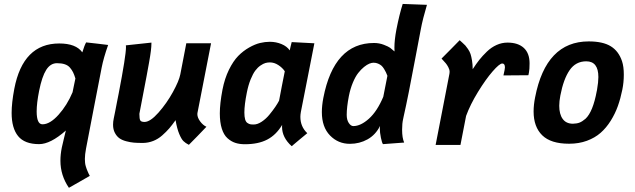

<svg xmlns="http://www.w3.org/2000/svg" viewBox="-20 -709 3145 951"><path d="M173.8 -259.3Q161.6 -198.2 161.6 -157.2Q161.6 -93.3 190.4 -93.3Q227.5 -93.3 270 -140.6Q312.5 -188 339.4 -252Q341.8 -263.7 346.4 -286.4Q351.1 -309.1 353.5 -320.3Q347.7 -339.4 342 -350.8Q336.4 -362.3 326.7 -373.8Q316.9 -385.3 301 -390.6Q285.2 -396 262.2 -396Q230 -396 209 -363Q188 -330.1 173.8 -259.3ZM481 -360.8Q468.3 -296.4 443.4 -167.2Q418.5 -38.1 406.2 26.4Q400.4 57.1 400.4 78.1Q400.4 88.4 401.4 97.4Q402.3 106.4 405 115Q407.7 123.5 409.2 127.9Q410.6 132.3 414.6 141.1Q418.5 149.9 419.4 151.9Q421.9 156.7 424.8 162.1Q407.7 171.9 373.3 191.7Q338.9 211.4 321.3 221.2Q279.3 159.7 279.3 87.4Q279.3 55.7 286.1 22Q288.6 12.2 295.9 -20Q303.2 -52.2 306.2 -62.5Q230 4.9 173.8 4.9Q102.1 4.9 69.8 -34.7Q37.6 -74.2 37.6 -149.9Q37.6 -199.2 50.8 -269Q93.8 -493.7 273.4 -493.7Q356.4 -493.7 387.7 -449.7Q398.4 -484.9 406.7 -499Q424.8 -497.1 461.2 -492.9Q497.6 -488.8 515.6 -486.3Q492.7 -421.4 483.4 -373.5Q482.9 -371.6 482.2 -367.2Q481.4 -362.8 481 -360.8Z M915.5 8.3Q898.9 0 888.7 -10Q878.4 -20 867.7 -45.7Q856.9 -71.3 849.6 -113.8Q833 -90.3 818.4 -73.2Q803.7 -56.2 783.4 -38.3Q763.2 -20.5 739.3 -11Q715.3 -1.5 689 -1H684.6Q661.6 -1 643.8 -2.4Q626 -3.9 605.5 -9.3Q585 -14.6 571.5 -24.2Q558.1 -33.7 549.1 -50.8Q540 -67.9 540 -91.3Q540 -106.9 543.5 -122.6Q547.4 -140.1 551 -159.7Q554.7 -179.2 559.6 -204.3Q564.5 -229.5 567.9 -246.1Q604 -433.6 604 -475.1Q604 -481.9 603.5 -484.4Q624.5 -486.8 666.7 -491.2Q709 -495.6 730 -498V-493.2Q730 -479 727.3 -456.8Q724.6 -434.6 718 -397.5Q711.4 -360.4 705.8 -330.6Q700.2 -300.8 688.7 -241.2Q677.2 -181.6 670.4 -145.5V-144Q670.4 -119.6 675 -112.3Q679.7 -105 695.8 -105Q724.1 -105 764.9 -151.1Q805.7 -197.3 836.2 -252.7Q866.7 -308.1 873 -340.3Q877.9 -365.7 887.9 -417.2Q897.9 -468.8 902.8 -494.6H1025.4Q1014.2 -437 991.7 -322Q969.2 -207 958 -149.4Q957.5 -147.5 957.5 -144Q957.5 -126.5 971.4 -107.7Q985.4 -88.9 1002.4 -81.1Q988.3 -65.9 959.2 -36.1Q930.2 -6.3 915.5 8.3Z M1202.6 -250.5Q1190.4 -189.5 1190.4 -151.9Q1190.4 -130.9 1194.1 -117.9Q1197.8 -105 1205.6 -99.9Q1213.4 -94.7 1219.5 -93.5Q1225.6 -92.3 1236.8 -92.3Q1255.4 -92.3 1276.6 -106.4Q1297.9 -120.6 1314.9 -141.6Q1332 -162.6 1343.8 -179.9Q1355.5 -197.3 1362.3 -210.4Q1366.7 -234.9 1376.2 -283.4Q1385.7 -332 1390.6 -356Q1378.9 -373.5 1358.6 -386.7Q1338.4 -399.9 1316.9 -399.9Q1305.7 -399.9 1294.9 -397Q1284.2 -394 1270.3 -384.5Q1256.3 -375 1244.6 -359.4Q1232.9 -343.8 1221.4 -315.7Q1210 -287.6 1202.6 -250.5ZM1470.2 -154.3Q1467.8 -140.6 1467.8 -130.4Q1467.8 -81.5 1502 -49.3Q1488.8 -38.6 1463.1 -17.1Q1437.5 4.4 1424.8 15.1Q1377 -27.8 1377 -80.6Q1377 -86.9 1377.4 -90.3Q1347.7 -40.5 1303.5 -17.6Q1259.3 5.4 1192.9 5.4Q1166 5.4 1145.3 -1.5Q1124.5 -8.3 1106.4 -24.7Q1088.4 -41 1078.6 -72Q1068.8 -103 1068.8 -147.5Q1068.8 -195.8 1082 -265.1Q1092.8 -320.3 1114 -363.5Q1135.3 -406.7 1159.9 -431.9Q1184.6 -457 1213.9 -473.6Q1243.2 -490.2 1268.1 -496.1Q1293 -502 1316.4 -502Q1347.2 -502 1374.3 -490.7Q1401.4 -479.5 1415 -459.5Q1416.5 -466.3 1419.7 -480Q1422.9 -493.7 1424.8 -500.5L1537.1 -494.6Q1525.9 -438 1503.7 -324.5Q1481.4 -210.9 1470.2 -154.3Z M1708 -233.4Q1697.3 -178.2 1697.3 -140.1Q1697.3 -115.2 1707.5 -99.9Q1717.8 -84.5 1730 -84.5Q1766.6 -84.5 1807.4 -121.1Q1848.1 -157.7 1878.4 -229.5L1898.9 -333.5Q1894.5 -344.2 1891.6 -350.8Q1888.7 -357.4 1882.3 -367.7Q1876 -377.9 1869.4 -383.8Q1862.8 -389.6 1852.5 -394Q1842.3 -398.4 1830.1 -398.4Q1821.3 -398.4 1809.6 -393.8Q1797.9 -389.2 1783 -377.2Q1768.1 -365.2 1754.2 -347.4Q1740.2 -329.6 1727.8 -299.8Q1715.3 -270 1708 -233.4ZM1581.5 -224.1Q1634.3 -496.1 1832.5 -496.1Q1857.9 -496.1 1880.9 -487.3Q1903.8 -478.5 1912.4 -472.2Q1920.9 -465.8 1934.1 -454.1Q1933.6 -460.9 1933.6 -473.6Q1933.6 -510.7 1943.4 -562.5Q1958 -637.2 1974.6 -689.5L2094.7 -685.1Q2073.7 -614.3 2064.5 -564.9Q2059.6 -540 2039.1 -431.2Q2018.6 -322.3 2004.9 -253.4Q1991.2 -184.6 1979 -130.4Q1978.5 -128.4 1977.8 -124.5Q1977.1 -120.6 1976.6 -118.7Q1971.7 -97.7 1971.7 -66.4Q1971.7 -25.9 1981.9 -2.9Q1964.4 -1.5 1929.4 1Q1894.5 3.4 1877 4.9Q1872.1 -0.5 1866.7 -26.6Q1861.3 -52.7 1861.3 -72.3Q1861.3 -78.1 1862.3 -85Q1840.3 -41 1800.5 -18.8Q1760.7 3.4 1712.9 3.4Q1654.8 3.4 1614.5 -38.1Q1574.2 -79.6 1574.2 -153.8Q1574.2 -186 1581.5 -224.1Z M2321.3 -366.2Q2338.4 -392.6 2354 -412.4Q2369.6 -432.1 2391.6 -453.4Q2413.6 -474.6 2439.7 -486.3Q2465.8 -498 2493.7 -498Q2545.9 -498 2574.5 -471.7Q2603 -445.3 2603 -395.5Q2603 -365.2 2600.1 -351.1L2597.2 -336.4Q2576.7 -335.9 2535.4 -335.9Q2494.1 -335.9 2473.6 -335.4Q2481 -367.2 2481 -375Q2481 -394.5 2467.8 -394.5Q2454.1 -394.5 2419.9 -355.2Q2385.7 -315.9 2347.4 -253.4Q2309.1 -190.9 2288.6 -134.8L2260.7 8.8H2137.7Q2148.9 -49.8 2171.9 -167.2Q2194.8 -284.7 2206.1 -343.8Q2207 -349.6 2207 -353Q2207 -364.3 2200.4 -376.5Q2193.8 -388.7 2188 -395.5Q2182.1 -402.3 2167 -418.9Q2182.1 -434.1 2212.2 -464.4Q2242.2 -494.6 2256.8 -509.8Q2258.8 -507.8 2269.8 -498Q2280.8 -488.3 2284.9 -483.6Q2289.1 -479 2297.9 -466.3Q2306.6 -453.6 2310.5 -441.7Q2314.5 -429.7 2317.9 -409.7Q2321.3 -389.6 2321.3 -366.2Z M2879.9 -120.6Q2917 -154.8 2936 -258.8Q2936.5 -260.3 2937 -262.7Q2937.5 -265.1 2937.5 -266.6Q2943.8 -302.2 2943.8 -327.6Q2943.8 -405.3 2883.8 -405.3Q2831.5 -405.3 2801.3 -361.3Q2771 -317.4 2755.4 -235.4Q2750 -207 2750 -185.1Q2750 -143.6 2767.1 -119.9Q2784.2 -96.2 2817.9 -96.2Q2837.4 -96.7 2850.6 -101.8Q2863.8 -106.9 2879.9 -120.6ZM2798.3 2.9Q2708.5 2.9 2665.8 -38.8Q2623 -80.6 2623 -156.7Q2623 -189.5 2630.4 -226.6Q2684.1 -503.9 2896 -503.9Q2966.3 -503.9 3005.4 -479.7Q3044.4 -455.6 3061 -405.8Q3069.8 -379.4 3069.8 -339.4Q3069.8 -300.8 3062.5 -265.1Q3053.7 -221.2 3040.3 -183.6Q3026.9 -146 3004.9 -110.8Q2982.9 -75.7 2954.8 -51Q2926.8 -26.4 2887 -11.7Q2847.2 2.9 2799.3 2.9Z"/></svg>

Font: Fantasque Sans Mono
Style: Bold Italic
Weight: 700
Italic angle: -11°
Monospace: yes
Designer: Jany Belluz
Version: Version 1.7.1